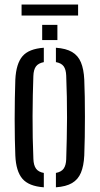

<svg xmlns="http://www.w3.org/2000/svg" viewBox="-20 -816 437 843"><path d="M47.3 -133.1Q45.9 -163.7 45.2 -205.3Q44.4 -247 44.4 -293.1Q44.4 -339.1 45.2 -384.2Q45.9 -429.3 47.3 -466.6Q50.8 -536.5 78.7 -569.1Q106.5 -601.8 172.4 -606.4V-543.2Q148.1 -538.5 137.8 -524.2Q127.4 -509.8 126.5 -482.3Q125.1 -442.4 124.1 -397.9Q123.2 -353.4 123 -306.4Q122.8 -259.4 123.7 -211.8Q124.7 -164.2 126.6 -117.8Q127.6 -90.4 138.1 -75.7Q148.6 -60.9 172.4 -56.7V6.4Q106.4 1.7 78.3 -31.3Q50.2 -64.3 47.3 -133.1ZM225.5 6.4V-56.7Q249.6 -61.4 259.7 -75.9Q269.7 -90.4 270.7 -116.5Q272.2 -161.9 273.1 -207.2Q274.1 -252.5 274.3 -298.3Q274.5 -344.1 273.5 -390.4Q272.6 -436.8 270.7 -484Q269.7 -510.9 259.5 -525Q249.2 -539.1 225.5 -543.3V-606.4Q270 -603.3 296.4 -587.7Q322.9 -572.2 335.3 -542.3Q347.8 -512.5 350 -466.6Q351.4 -432.6 352.2 -390.7Q352.9 -348.7 352.9 -303.8Q352.9 -258.8 352.2 -215Q351.4 -171.2 350 -133.1Q347.7 -87.1 335.2 -57.4Q322.8 -27.8 296.3 -12.2Q269.9 3.3 225.5 6.4ZM165.2 -640V-706.8H232V-640ZM74.7 -796.2H322.9V-747.8H74.7Z"/></svg>

Font: Big Shoulders Stencil Text Thin
Style: Regular
Weight: 100
Designer: Patric King
Foundry: XO Type Co
Version: Version 2.001